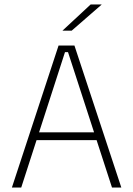

<svg xmlns="http://www.w3.org/2000/svg" viewBox="-20 -844 600 864"><path d="M75.5 0H33.5L243.5 -639H315L526 0H484L286 -609.5H272.5ZM426 -213.5H133V-248.5H426ZM261.5 -706.5 388 -824H437V-823L302.5 -706H261.5Z"/></svg>

Font: Anek Kannada Medium ExtraLight
Style: Regular
Weight: 250
Version: Version 1.003